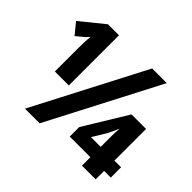

<svg xmlns="http://www.w3.org/2000/svg" viewBox="-157 -936 1158 1158"><g transform="rotate(45 422.0 -357.0)"><path d="M173 0 544 -714H669L298 0ZM142 -482Q142 -502 143 -533Q144 -564 147 -586Q141 -580 133 -571Q125 -562 117 -556L75 -521L17 -592L167 -714H261V-286H142ZM659 0V-72H483V-153L652 -430H776V-160H833V-72H776V0ZM576 -160H659V-244Q659 -283 662 -319Q654 -300 645.5 -281Q637 -262 631 -251Z"/></g></svg>

Font: Noto Sans SemiCondensed ExtraBold
Style: Regular
Weight: 800
Width: 4
Designer: Monotype Design Team
Foundry: Monotype Imaging Inc.
Version: Version 2.013; ttfautohint (v1.8.4.7-5d5b)